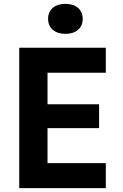

<svg xmlns="http://www.w3.org/2000/svg" viewBox="-20 -978 640 998"><path d="M320 -802C375 -802 410 -832 410 -880C410 -928 375 -958 320 -958C265 -958 230 -928 230 -880C230 -832 265 -802 320 -802ZM530 0V-130H227V-312H495V-436H227V-600H530V-730H80V0Z"/></svg>

Font: Tekne LDO ExtraBold
Style: Regular
Weight: 800
Monospace: yes
Designer: Alessio Laiso, Mario Rullo, Paolo Rosset
Foundry: Alessio Laiso
Version: Version 1.000;hotconv 1.0.109;makeotfexe 2.5.65596